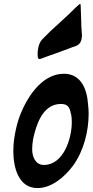

<svg xmlns="http://www.w3.org/2000/svg" viewBox="-20 -954 472 979"><path d="M211 -663C258 -679 304 -696 351 -714L371 -721H370C390 -729 397 -748 398 -772L397 -789C395 -808 394 -831 394 -851L392 -907C392 -925 391 -934 389 -934C386 -934 379 -928 369 -918L364 -914C339 -888 312 -864 285 -839C269 -824 253 -810 237 -795L195 -753C183 -740 175 -720 173 -696C172 -693 172 -688 172 -683V-672C172 -659 175 -653 181 -653C183 -653 187 -654 191 -655ZM429 -421C424 -503 391 -578 306 -578C189 -578 109 -448 74 -343C64 -312 57 -278 52 -244V-245C49 -224 48 -203 48 -182C48 -103 73 5 171 5C244 5 310 -52 353 -110C407 -185 432 -284 432 -375C432 -390 431 -406 429 -421ZM204 -113C160 -113 144 -156 144 -193C144 -209 146 -227 149 -246C164 -313 195 -424 291 -424C326 -424 334 -405 340 -383L339 -384C345 -368 346 -346 346 -330C346 -246 303 -113 204 -113Z"/></svg>

Font: Bangerz
Style: Regular
Weight: 400
Designer: vernon adams
Foundry: Vernon Adams
Version: Version 2.10;December 28, 2023;FontCreator 13.0.0.2683 64-bi